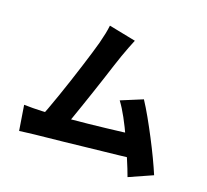

<svg xmlns="http://www.w3.org/2000/svg" viewBox="-139 -963 1278 1183"><g transform="rotate(20 500.0 -372.0)"><path d="M564 -757Q554 -733 542.5 -703.5Q531 -674 519 -640Q509 -612 495 -568.5Q481 -525 464.5 -474Q448 -423 430 -370Q412 -317 395 -267Q378 -217 363.5 -176Q349 -135 338 -109L174 -103Q188 -137 205 -183Q222 -229 240.5 -282.5Q259 -336 277.5 -392Q296 -448 312.5 -500.5Q329 -553 342.5 -597.5Q356 -642 364 -672Q374 -711 379.5 -738.5Q385 -766 388 -792ZM740 -437Q767 -396 797.5 -342Q828 -288 858.5 -229.5Q889 -171 915 -116.5Q941 -62 959 -19L809 48Q792 1 767 -57.5Q742 -116 714.5 -177Q687 -238 658 -291Q629 -344 602 -380ZM173 -154Q207 -155 254.5 -158.5Q302 -162 357 -167Q412 -172 469.5 -178Q527 -184 583 -190.5Q639 -197 687.5 -203Q736 -209 771 -214L803 -71Q766 -66 714.5 -60.5Q663 -55 604.5 -48.5Q546 -42 485.5 -35.5Q425 -29 368 -22.5Q311 -16 262.5 -11.5Q214 -7 181 -3Q162 -1 135.5 2.5Q109 6 84 9L58 -153Q85 -152 116.5 -152.5Q148 -153 173 -154Z"/></g></svg>

Font: Noto Sans SC ExtraBold
Style: Regular
Weight: 800
Designer: Ryoko NISHIZUKA 西塚涼子 (kana, bopomofo & ideographs); Paul D. Hunt (Latin, Greek & Cyrillic); Sandoll Communications 산돌커뮤니
Foundry: Adobe
Version: Version 2.004-H2;hotconv 1.0.118;makeotfexe 2.5.65603